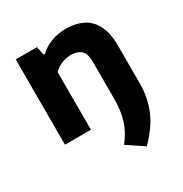

<svg xmlns="http://www.w3.org/2000/svg" viewBox="-181 -694 1017 1067"><g transform="rotate(-30 327.5 -160.5)"><path d="M454 235.5 348.5 165Q393 108.5 411 50.5Q429 -7.5 429 -88V-321Q429 -374.5 406 -395Q383 -415.5 343 -415.5Q312 -415.5 282 -403.8Q252 -392 231 -369V0H64.5V-547H201L212 -492.5H220Q287 -555.5 392.5 -555.5Q451.5 -555.5 497.2 -533Q543 -510.5 569 -460.8Q595 -411 595 -330V-88.5Q595 3 563.2 79.8Q531.5 156.5 454 235.5Z"/></g></svg>

Font: Encode Sans SemiExpanded SemiExpanded
Style: Bold
Weight: 700
Width: 6
Designer: Multiple Designers
Foundry: Impallari Type
Version: Version 3.000; ttfautohint (v1.8.3) -l 8 -r 50 -G 200 -x 14 